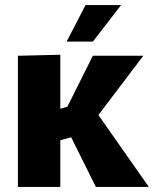

<svg xmlns="http://www.w3.org/2000/svg" viewBox="-20 -741 610 761"><path d="M51 -520 219 -524V-310L247 -318L348 -520H548L370 -285L570 0H360L262 -197L219 -185V0H51ZM244 -576 319 -721H460L348 -576Z"/></svg>

Font: Murecho
Style: Bold
Weight: 700
Designer: Neil Summerour
Foundry: Positype
Version: Version 1.010; ttfautohint (v1.8.3)